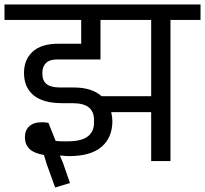

<svg xmlns="http://www.w3.org/2000/svg" viewBox="-40 -718 914 856"><path d="M168 13 156 -27Q110 -35 90.5 -55Q71 -75 71 -106Q71 -137 90.5 -155Q110 -173 147 -173Q164 -173 176 -170L208 -90Q223 -88 237.5 -88Q252 -88 262 -88Q323 -88 351 -109.5Q379 -131 379 -169V-185Q379 -220 356 -239Q333 -258 283 -258H237Q152 -258 109.5 -293.5Q67 -329 67 -393Q67 -452 105.5 -487.5Q144 -523 220 -523H322V-629H-20V-698H854V-629H720V0H634V-218H457L456 -216Q461 -198 461 -178Q461 -105 413 -63.5Q365 -22 267 -22Q251 -22 230 -25L228 -22L240 6L272 98L206 118ZM408 -453H216Q181 -453 165 -437Q149 -421 149 -396V-387Q149 -359 167.5 -343.5Q186 -328 228 -328H288Q330 -328 361 -318Q392 -308 413 -289H634V-629H408Z"/></svg>

Font: IBM Plex Sans Devanagari Text
Style: Regular
Weight: 450
Designer: Mike Abbink, Paul van der Laan, Pieter van Rosmalen, Erin McLaughlin
Foundry: Bold Monday
Version: Version 1.1